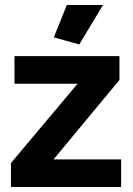

<svg xmlns="http://www.w3.org/2000/svg" viewBox="-20 -750 534 770"><path d="M297.9 -571.8 195.8 -600.1 248 -730H393.1ZM23.9 -96.2 291 -414.1H38.1V-524.9H459V-429.2L194.8 -110.8H465.8V0H23.9Z"/></svg>

Font: Raleway-v4020 ExtraBold
Style: Regular
Weight: 800
Designer: Matt McInerney, Pablo Impallari, Rodrigo Fuenzalida
Foundry: Matt McInerney, Pablo Impallari, Rodrigo Fuenzalida
Version: Version 4.020;PS 004.020;hotconv 1.0.88;makeotf.lib2.5.64775